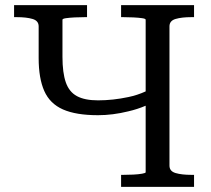

<svg xmlns="http://www.w3.org/2000/svg" viewBox="-20 -730 823 750"><path d="M453 0V-47H462Q481 -47 501 -48Q521 -49 535 -51.5Q549 -54 549 -57V-317Q516 -303 481 -295Q420 -280 363 -280Q277 -280 226 -302.5Q175 -325 153 -374.5Q131 -424 131 -503V-627Q131 -649 107 -656Q83 -663 46 -663H35V-710H320V-663H311Q292 -663 272 -662Q252 -661 238 -659Q224 -657 224 -653V-508Q224 -446 237 -408.5Q250 -371 280.5 -354.5Q311 -338 363 -338Q421 -338 482 -351Q516 -358 549 -373V-653Q549 -657 535 -659Q521 -661 501 -662Q481 -663 462 -663H453V-710H738V-663H727Q690 -663 666 -656Q642 -649 642 -627V-83Q642 -61 666 -54Q690 -47 727 -47H738V0Z"/></svg>

Font: Roboto Serif 20pt
Style: Regular
Weight: 400
Designer: Greg Gazdowicz
Foundry: Commercial Type
Version: Version 1.008